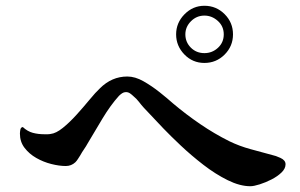

<svg xmlns="http://www.w3.org/2000/svg" viewBox="-20 -784 1040 665"><path d="M755 -665Q755 -693 734.5 -711.5Q714 -730 688 -730Q661 -730 641.5 -710.5Q622 -691 622 -665Q622 -638 641 -619Q660 -600 688 -600Q715 -600 735 -618.5Q755 -637 755 -665ZM969 -215Q969 -200 955 -186.5Q941 -173 920.5 -162.5Q900 -152 879.5 -145.5Q859 -139 847 -139Q811 -139 768.5 -160Q726 -181 684 -213.5Q642 -246 606 -280Q570 -314 546 -339L478 -411Q469 -421 461 -431.5Q453 -442 442 -451Q437 -456 430.5 -460.5Q424 -465 416 -465Q409 -465 403 -461Q397 -457 392 -452Q363 -420 335 -373.5Q307 -327 284 -288Q278 -277 271 -267Q264 -257 258 -246Q254 -240 250 -233.5Q246 -227 241 -222Q227 -209 208 -209Q185 -209 157.5 -216Q130 -223 105.5 -237Q81 -251 65 -272Q49 -293 49 -321Q49 -327 50.5 -335Q52 -343 59 -344Q75 -329 93.5 -324Q112 -319 134 -319Q139 -319 144.5 -319Q150 -319 155 -320Q174 -322 197.5 -341Q221 -360 245 -386.5Q269 -413 290 -438.5Q311 -464 326 -478Q367 -519 421 -519Q448 -519 477 -502.5Q506 -486 533 -464.5Q560 -443 579 -426Q624 -388 673 -354.5Q722 -321 774 -295Q809 -278 847.5 -267.5Q886 -257 923 -247Q934 -245 951.5 -237Q969 -229 969 -215ZM787 -665Q787 -624 758 -595Q729 -566 688 -566Q647 -566 618.5 -595.5Q590 -625 590 -665Q590 -705 619 -734.5Q648 -764 688 -764Q729 -764 758 -735Q787 -706 787 -665Z"/></svg>

Font: Kaisei HarunoUmi
Style: Bold
Weight: 700
Designer: Font-Kai, 金井和夫
Foundry: KAZUO KANAI
Version: Version 5.003